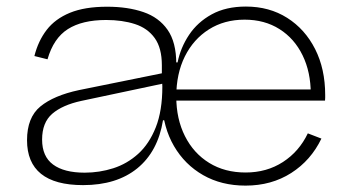

<svg xmlns="http://www.w3.org/2000/svg" viewBox="-20 -558 1064 586"><path d="M729.5 8.5Q656 8.5 600 -23.5Q544 -55.5 511 -112.2Q478 -169 474.5 -244L513.5 -367.5H522Q531 -412.5 557 -451.5Q583 -490.5 626.2 -514.2Q669.5 -538 730.5 -538Q802 -538 856.5 -503.5Q911 -469 941.8 -408.2Q972.5 -347.5 972.5 -268Q972.5 -264.5 972.5 -260Q972.5 -255.5 972 -251H928Q928.5 -255.5 928.5 -260.5Q928.5 -265.5 928.5 -271.5Q928.5 -338 903.5 -389.2Q878.5 -440.5 833 -469.2Q787.5 -498 726.5 -498Q664.5 -498 617.5 -468.2Q570.5 -438.5 544.2 -385.8Q518 -333 518 -263Q518 -195 544.5 -142.5Q571 -90 618.5 -60.8Q666 -31.5 729.5 -31.5Q794 -31.5 843.5 -63.5Q893 -95.5 919.5 -151L961 -135Q929 -68.5 868.8 -30Q808.5 8.5 729.5 8.5ZM233.5 7Q148 7 105.2 -27.5Q62.5 -62 62.5 -130Q62.5 -199.5 103.2 -233Q144 -266.5 221 -283L487.5 -337V-305L228 -250Q170.5 -237.5 139.5 -210.8Q108.5 -184 108.5 -132Q108.5 -80.5 142 -55.8Q175.5 -31 238.5 -31Q283.5 -31 325.8 -44.5Q368 -58 401.8 -88.5Q435.5 -119 455.5 -169.5Q475.5 -220 475.5 -294L494 -191H477.5Q462 -95.5 399 -44.2Q336 7 233.5 7ZM518 -252H477.5L475.5 -294L474 -328V-359Q474 -411.5 452.2 -441.8Q430.5 -472 392 -484.5Q353.5 -497 304 -497Q231 -497 187.2 -469.2Q143.5 -441.5 125 -377L85 -387Q96.5 -433 122.5 -466.8Q148.5 -500.5 193.5 -519Q238.5 -537.5 307 -537.5Q370 -537.5 417.5 -521.2Q465 -505 491.5 -467Q518 -429 518 -363.5ZM501 -251V-285H958L970.5 -251Z"/></svg>

Font: Hepta Slab ExtraLight Light
Style: Regular
Weight: 300
Version: Version 1.100